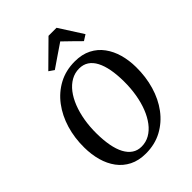

<svg xmlns="http://www.w3.org/2000/svg" viewBox="-280 -1126 1268 1268"><g transform="rotate(-45 354.0 -492.5)"><path d="M318.5 10Q252 10 203.2 -14.8Q154.5 -39.5 122.5 -82.8Q90.5 -126 74.5 -183.2Q58.5 -240.5 58 -306Q57 -396.5 81.2 -477.2Q105.5 -558 152.2 -620Q199 -682 265.5 -717.5Q332 -753 416 -753Q482.5 -753 531.5 -728Q580.5 -703 612.2 -659.5Q644 -616 659.8 -559.8Q675.5 -503.5 676 -440Q677 -349 653.2 -267.8Q629.5 -186.5 583 -124.2Q536.5 -62 469.8 -26Q403 10 318.5 10ZM330.5 -42.5Q371.5 -42.5 406.2 -62.2Q441 -82 468.2 -118Q495.5 -154 514.5 -202.5Q533.5 -251 543.2 -309Q553 -367 552.5 -431Q552 -493.5 542.8 -543Q533.5 -592.5 515.2 -627.5Q497 -662.5 469 -681Q441 -699.5 403 -699.5Q362.5 -699.5 327.5 -679.8Q292.5 -660 265.2 -624.5Q238 -589 219 -540.8Q200 -492.5 190.2 -435Q180.5 -377.5 181 -314.5Q181.5 -251 191 -200.5Q200.5 -150 219.2 -115Q238 -80 265.8 -61.2Q293.5 -42.5 330.5 -42.5ZM246.5 -830.5 413 -995H488L593.5 -830L553.5 -804.5Q526 -832 497.8 -859.5Q469.5 -887 441.5 -914Q401.5 -887 362 -860Q322.5 -833 282.5 -805.5Z"/></g></svg>

Font: Merriweather 20pt Medium
Style: Italic
Weight: 500
Italic angle: -7.8°
Version: Version 2.101